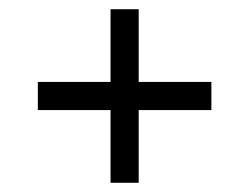

<svg xmlns="http://www.w3.org/2000/svg" viewBox="-20 -426 540 416"><path d="M219.5 -406H280.5V-248.5H438V-187.5H280.5V-30H219.5V-187.5H62V-248.5H219.5Z"/></svg>

Font: Newsreader 16pt
Style: Bold
Weight: 700
Designer: Hugues Gentile
Foundry: Production Type
Version: Version 1.003; ttfautohint (v1.8.3)